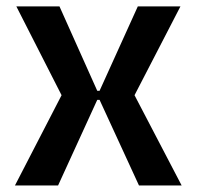

<svg xmlns="http://www.w3.org/2000/svg" viewBox="-20 -565 599 585"><path d="M29.8 -545.5 167.6 -274.9 25.6 0H157L276.3 -260.7H283.4L403.4 0H533.4L389.9 -274.9L529.8 -545.5H399.9L283.4 -288.4H276.3L161.2 -545.5Z"/></svg>

Font: Riot Sans 2.0
Style: Bold
Weight: 600
Designer: Rasmus Andersson
Foundry: rsms
Version: Version 3.006;hotconv 1.0.109;makeotfexe 2.5.65596